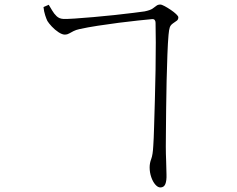

<svg xmlns="http://www.w3.org/2000/svg" viewBox="-20 -777 1040 843"><path d="M663 -677Q663 -685 659 -689.5Q655 -694 647 -693Q626 -691 587 -687Q548 -683 501.5 -677Q455 -671 409.5 -664Q364 -657 328 -649Q314 -646 303 -640.5Q292 -635 283.5 -630Q275 -625 265 -625Q253 -625 237 -635.5Q221 -646 207.5 -660.5Q194 -675 188 -685Q184 -693 178.5 -709.5Q173 -726 171 -746L194 -756Q201 -745 209 -731Q217 -717 228.5 -706Q240 -695 257 -694Q271 -693 307.5 -695.5Q344 -698 390.5 -702Q437 -706 483.5 -711Q530 -716 565.5 -720.5Q601 -725 615 -727Q639 -732 649.5 -739Q660 -746 666.5 -751.5Q673 -757 684 -757Q690 -757 703 -750Q716 -743 730 -733.5Q744 -724 753.5 -715Q763 -706 763 -701Q763 -691 756 -686Q749 -681 739 -674Q729 -667 725.5 -657Q722 -647 720 -624Q717 -591 715 -537Q713 -483 711.5 -421Q710 -359 709.5 -300Q709 -241 708.5 -196Q708 -151 708 -134Q708 -103 709.5 -69.5Q711 -36 711 -11Q712 16 706 31Q700 46 684 46Q673 46 662 33.5Q651 21 644 0.5Q637 -20 637 -42Q637 -61 644 -79Q651 -97 653 -137Q655 -165 656.5 -218.5Q658 -272 660 -338Q662 -404 663 -470Q664 -536 664 -591Q664 -646 663 -677Z"/></svg>

Font: Noto Serif HK
Style: Regular
Weight: 200
Designer: Ryoko NISHIZUKA 西塚涼子 (kana & ideographs); Frank Grießhammer (Latin, Greek & Cyrillic); Wenlong ZHANG 张文龙 (bopomofo); San
Foundry: Adobe
Version: Version 2.001;hotconv 1.1.0;makeotfexe 2.6.0